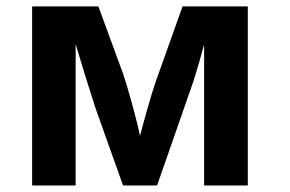

<svg xmlns="http://www.w3.org/2000/svg" viewBox="-20 -566 884 586"><path d="M78.1 -546.4H280.3L356.4 -338.9Q368.2 -303.7 385.3 -241Q402.3 -178.2 407.2 -151.4Q435.5 -257.8 454.1 -313.5L537.1 -546.4H736.3V0H603V-333.5V-430.7Q589.4 -378.4 571.3 -320.8L459.5 0H355.5L271.5 -235.8Q240.2 -332.5 210.9 -431.2V-323.7V0H78.1Z"/></svg>

Font: Viking Open Sans
Style: Bold
Weight: 700
Foundry: Ascender Corporation
Version: Version 2.001